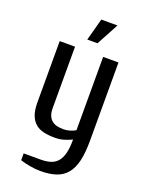

<svg xmlns="http://www.w3.org/2000/svg" viewBox="-165 -770 805 1059"><g transform="rotate(20 237.5 -240.0)"><path d="M220 10Q184 10 155.5 3.5Q127 -3 107 -20Q87 -37 76 -66Q65 -95 65 -140V-500H155V-140Q155 -114 162 -96.5Q169 -79 182 -68.5Q195 -58 212 -54Q229 -50 250 -50Q269 -50 289 -56Q309 -62 320 -70V-500H410V-40Q410 31 398.5 79Q387 127 362.5 156Q338 185 300 197.5Q262 210 210 210Q180 210 146.5 204Q113 198 90 190V150H190Q224 150 248.5 142Q273 134 289 114.5Q305 95 312.5 63.5Q320 32 320 -15Q297 -4 273.5 3Q250 10 220 10ZM205 -560 240 -690H335L265 -560Z"/></g></svg>

Font: Cuprum
Style: Regular
Weight: 400
Designer: Jovanny Lemonad
Foundry: Jovanny Lemonad
Version: Version 1.002